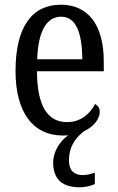

<svg xmlns="http://www.w3.org/2000/svg" viewBox="-20 -566 502 816"><path d="M319 230C338 230 366 225 383 216V168C363 175 347 178 330 178C296 178 273 159 273 116C273 61 297 22 338 -9C376 -26 404 -60 404 -90C404 -108 394 -119 384 -124C363 -83 324 -47 265 -47C183 -47 138 -114 137 -263H421V-305C421 -463 352 -546 239 -546C116 -546 46 -452 46 -264C46 -90 119 10 248 10C256 10 263 9 270 9C236 33 206 76 206 125C206 199 248 230 319 230ZM330 -314H138C142 -430 176 -495 240 -495C305 -495 329 -422 330 -314Z"/></svg>

Font: Noto Serif Tamil Condensed
Style: Italic
Weight: 400
Width: 3
Italic angle: -12°
Designer: Indian Type Foundry, Tom Grace, and the Monotype Design Team
Foundry: Monotype Imaging Inc.
Version: Version 2.003